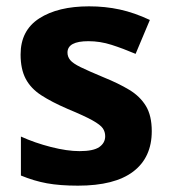

<svg xmlns="http://www.w3.org/2000/svg" viewBox="-20 -576 537 606"><path d="M459 -162Q459 -79 400.5 -34.5Q342 10 226 10Q169 10 128 2.5Q87 -5 46 -22V-145Q90 -125 141 -112Q192 -99 231 -99Q275 -99 293.5 -112Q312 -125 312 -146Q312 -160 304.5 -171Q297 -182 272 -196Q247 -210 194 -232Q143 -254 110 -275.5Q77 -297 61 -327.5Q45 -358 45 -404Q45 -480 104 -518Q163 -556 261 -556Q312 -556 358 -546Q404 -536 453 -513L408 -406Q368 -423 332 -434.5Q296 -446 259 -446Q193 -446 193 -410Q193 -397 201.5 -386.5Q210 -376 234.5 -364Q259 -352 307 -332Q354 -313 388 -292.5Q422 -272 440.5 -241.5Q459 -211 459 -162Z"/></svg>

Font: RS Noto Sans
Style: Bold
Weight: 700
Designer: Monotype Design Team
Foundry: Monotype Imaging Inc.
Version: Version 3.10